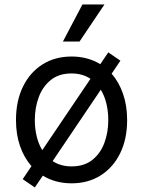

<svg xmlns="http://www.w3.org/2000/svg" viewBox="-20 -804 637 854"><path d="M134.9 29.8 81 -7.1 120 -65Q87.4 -101.9 69.2 -153.9Q51.1 -206 51.1 -269.9Q51.1 -355.1 82.2 -418.7Q113.3 -482.2 168.9 -517.4Q224.4 -552.6 298.3 -552.6Q370.4 -552.6 426.1 -518.5L461.6 -571L515.6 -534.1L476.6 -476.2Q509.2 -438.9 527.3 -386.5Q545.5 -334.2 545.5 -269.9Q545.5 -185.4 514.4 -122.2Q483.3 -58.9 427.7 -23.8Q372.2 11.4 298.3 11.4Q226.6 11.4 170.5 -22.7ZM298.3 -63.9Q354.4 -63.9 390.6 -92.7Q426.8 -121.4 444.2 -168.3Q461.6 -215.2 461.6 -269.9Q461.6 -307.5 453.5 -342.3Q445.3 -377.1 428.3 -404.8L214.1 -87.4Q250 -63.9 298.3 -63.9ZM168 -136 382.5 -453.5Q346.6 -477.3 298.3 -477.3Q242.2 -477.3 206 -448.2Q169.7 -419 152.3 -371.8Q134.9 -324.6 134.9 -269.9Q134.9 -232.2 143.1 -197.8Q151.3 -163.4 168 -136ZM259.9 -619.3 346.6 -784.1H444.6L333.8 -619.3Z"/></svg>

Font: Inter Alia
Style: Regular
Weight: 400
Designer: Rasmus Andersson (Latin, Greek, Cyrillic etc.) and Evan from Shavian.info (Shavian, old style figures)
Foundry: Shavian.info
Version: Version 0.001;git-37ab20767